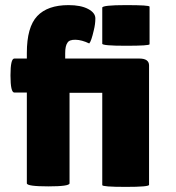

<svg xmlns="http://www.w3.org/2000/svg" viewBox="-20 -729 688 751"><path d="M563 -473V-6Q563 2 472 2Q380 2 380 -5V-366H252V-12Q252 0 169 0Q85 0 85 -12V-367H36Q21 -367 21 -434Q21 -500 36 -500H85V-522Q85 -623 125.5 -666Q166 -709 248 -709Q296 -709 324.5 -694Q353 -679 353 -657Q353 -635 347 -611Q337 -567 329 -559Q300 -573 275.5 -573.5Q251 -574 244 -562Q235 -550 235 -521V-500H525Q563 -500 563 -473ZM565 -703V-556Q565 -550 473 -550Q380 -550 380 -558V-699Q380 -709 473 -709Q565 -709 565 -703Z"/></svg>

Font: FC Lilita One
Style: Regular
Weight: 400
Designer: Juan Montoreano
Foundry: Juan Montoreano
Version: Version 1.002